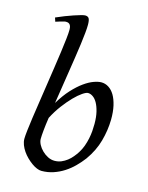

<svg xmlns="http://www.w3.org/2000/svg" viewBox="-115 -814 697 906"><g transform="rotate(15 233.5 -361.0)"><path d="M294.9 -392.1Q285.6 -392.1 268.1 -380.1Q250.5 -368.2 229.2 -346.4Q208 -324.7 185.8 -295.2Q163.6 -265.6 145.5 -230.5Q140.1 -195.3 137.5 -167.7Q134.8 -140.1 134.8 -125Q134.8 -112.3 142.3 -97.7Q149.9 -83 162.6 -70.6Q175.3 -58.1 191.2 -50Q207 -42 224.1 -42Q241.7 -42 256.8 -48.3Q272 -54.7 284.9 -64.7Q297.9 -74.7 308.1 -87.2Q318.4 -99.6 326.2 -111.8Q337.4 -129.4 344.2 -148.4Q351.1 -167.5 355 -186.5Q358.9 -205.6 360.4 -223.9Q361.8 -242.2 361.8 -258.8Q361.8 -292.5 355.7 -317.6Q349.6 -342.8 340.1 -359.4Q330.6 -376 318.6 -384Q306.6 -392.1 294.9 -392.1ZM432.1 -297.9Q431.2 -246.1 416.7 -193.6Q402.3 -141.1 367.2 -91.8Q350.6 -69.8 330.3 -49.6Q310.1 -29.3 286.1 -13.9Q262.2 1.5 234.9 10.7Q207.5 20 176.8 20Q166.5 20 154.1 14.9Q141.6 9.8 128.7 0.5Q115.7 -8.8 103.3 -21Q90.8 -33.2 81.3 -47.1Q71.8 -61 65.9 -76.2Q60.1 -91.3 60.1 -106Q60.1 -118.7 63.2 -146Q66.4 -173.3 71.5 -210Q76.7 -246.6 83.3 -289.6Q89.8 -332.5 96.4 -377.2Q103 -421.9 109.6 -465.6Q116.2 -509.3 121.3 -546.9Q126.5 -584.5 129.6 -613.3Q132.8 -642.1 132.8 -657.2Q132.8 -668.5 130.4 -675Q127.9 -681.6 124 -684.8Q120.1 -688 115.7 -689Q111.3 -689.9 106.9 -689.9Q102.5 -689.9 94.5 -687.7Q86.4 -685.5 78.1 -683.1Q68.8 -680.2 58.1 -676.8L51.8 -695.8Q72.3 -705.1 93.8 -713.4Q115.2 -721.7 134 -728Q152.8 -734.4 167 -738.3Q181.2 -742.2 187 -742.2Q200.7 -742.2 205.8 -733.4Q210.9 -724.6 210.9 -702.1Q210.9 -687 208.5 -662.4Q206.1 -637.7 201.9 -606.2Q197.8 -574.7 192.1 -537.8Q186.5 -501 180.4 -461.9Q174.3 -422.9 168.2 -383.1Q162.1 -343.3 156.2 -306.2Q181.2 -348.1 207.8 -377Q234.4 -405.8 259.3 -423.6Q284.2 -441.4 305.9 -449.2Q327.6 -457 342.8 -457Q361.8 -457 378.4 -446.5Q395 -436 407 -416Q418.9 -396 425.8 -366.2Q432.6 -336.4 432.1 -297.9Z"/></g></svg>

Font: Gentium Basic
Style: Italic
Weight: 400
Italic angle: -8°
Designer: J. Victor Gaultney and Annie Olsen
Foundry: SIL International
Version: Version 1.102; 2013; Maintenance release